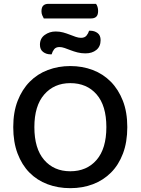

<svg xmlns="http://www.w3.org/2000/svg" viewBox="-20 -966 733 1000"><path d="M208 -870Q204 -877 200 -886.5Q196 -896 196 -907Q196 -928 205.5 -937Q215 -946 232 -946H480Q485 -940 488 -930Q491 -920 491 -909Q491 -888 481.5 -879Q472 -870 455 -870ZM270 -802Q291 -802 309 -797Q327 -792 343.5 -785.5Q360 -779 374.5 -774Q389 -769 402 -769Q421 -769 430.5 -780.5Q440 -792 444 -806H450Q472 -806 488 -794Q504 -782 504 -757Q504 -724 482 -706Q460 -688 425 -688Q403 -688 383.5 -693Q364 -698 347.5 -704.5Q331 -711 316.5 -716Q302 -721 290 -721Q271 -721 262 -709.5Q253 -698 249 -683H243Q221 -683 204.5 -695.5Q188 -708 188 -733Q188 -766 213 -784Q238 -802 270 -802ZM643 -304Q643 -226 620.5 -166.5Q598 -107 558 -67Q518 -27 464 -6.5Q410 14 346 14Q282 14 227.5 -6.5Q173 -27 133.5 -67Q94 -107 71.5 -166.5Q49 -226 49 -304Q49 -382 72 -441Q95 -500 135 -540.5Q175 -581 229.5 -601.5Q284 -622 346 -622Q409 -622 463 -601.5Q517 -581 557 -540.5Q597 -500 620 -441Q643 -382 643 -304ZM534 -304Q534 -416 483 -474.5Q432 -533 346 -533Q262 -533 210.5 -474Q159 -415 159 -304Q159 -192 210 -133Q261 -74 346 -74Q432 -74 483 -133Q534 -192 534 -304Z"/></svg>

Font: Baloo Chettan 2 Medium
Style: Regular
Weight: 500
Designer: Maithili Shingre, Unnati Kotecha and Ek Type
Foundry: Ek Type
Version: Version 1.640;hotconv 1.0.111;makeotfexe 2.5.65597; ttfautoh